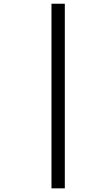

<svg xmlns="http://www.w3.org/2000/svg" viewBox="-20 -780 599 1040"><path d="M331.1 240.2H258.8V-759.8H331.1Z"/></svg>

Font: Droid Serif
Style: Bold Italic
Weight: 700
Italic angle: -12°
Designer: Monotype Design team
Foundry: Monotype Imaging Inc.
Version: Version 1.03